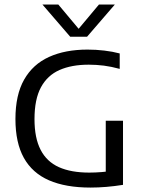

<svg xmlns="http://www.w3.org/2000/svg" viewBox="-20 -821 636 846"><path d="M379 5.5Q269.5 5.5 196 -26.5Q122.5 -58.5 85.2 -125.2Q48 -192 48 -296.5Q48 -403 86.5 -470.5Q125 -538 196.2 -570.2Q267.5 -602.5 365.5 -602.5Q403 -602.5 439.2 -598.2Q475.5 -594 507.5 -585.5V-517.5Q471 -527.5 437.8 -531.8Q404.5 -536 371 -536Q295.5 -536 242.2 -512.5Q189 -489 160.5 -436.5Q132 -384 132 -296Q132 -213 159 -160.8Q186 -108.5 239.5 -84.5Q293 -60.5 373 -60.5Q400 -60.5 427.8 -62.8Q455.5 -65 478.5 -69L446 -38.5V-289H522V-6.5Q484.5 -0.5 448.5 2.5Q412.5 5.5 379 5.5ZM289.5 -659 167 -801H237L335 -684H318L416 -801H486L363.5 -659Z"/></svg>

Font: Encode Sans SC Condensed Thin
Style: Regular
Weight: 400
Version: Version 3.002